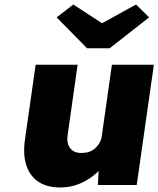

<svg xmlns="http://www.w3.org/2000/svg" viewBox="-20 -820 702 851"><path d="M248 11Q188 11 150 -14.5Q112 -40 96.5 -88Q81 -136 91 -204L138 -533H324L280 -223Q276 -197 282.5 -179Q289 -161 303.5 -151.5Q318 -142 341 -142Q359 -142 374.5 -147Q390 -152 401.5 -162.5Q413 -173 421 -186.5Q429 -200 431 -216L476 -533H662L586 0H414L419 -108L456 -120Q440 -83 407.5 -53Q375 -23 333.5 -6Q292 11 248 11ZM366 -606 231 -743 305 -800 446 -708H416L583 -800L641 -743L466 -606Z"/></svg>

Font: Lexend ExtBd
Style: Italic
Weight: 800
Italic angle: -8.13011°
Designer: Bonnie Shaver-Troup, Thomas Jockin
Foundry: Lexend
Version: Version 1.007